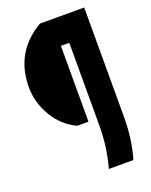

<svg xmlns="http://www.w3.org/2000/svg" viewBox="-150 -780 763 971"><g transform="rotate(-20 231.5 -295.0)"><path d="M249 -150H188Q112 -186 68.5 -260.5Q25 -335 25 -416Q25 -605 188 -700H426V-115Q426 11 396 110H264Q294 1 294 -111V-558H249Z"/></g></svg>

Font: Jockey One
Style: Regular
Weight: 400
Designer: TypeTogether
Foundry: TypeTogether
Version: Version 1.002